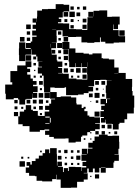

<svg xmlns="http://www.w3.org/2000/svg" viewBox="-20 -740 676 924"><path d="M172 -106H122V-133H89V-142H68V-180H75V-203H96V-212H104V-234H130V-212H138V-206H162V-183H169V-182H195V-203H217V-241H226V-262H245V-265H221V-296H192V-324H190V-358V-376H182V-386H162V-416H182V-419H165V-443H184V-444H160V-468H154V-454H140V-468H154V-477H133V-502H131V-477H103V-505H128V-509H105V-533H128V-540H135V-563H156V-569H135V-593H153V-601H137V-621H153V-631H137V-651H157V-635H158V-660H159V-689H182V-696H211V-697H248V-720H286V-717H313V-685H286V-682H308V-660H286V-682H282V-656H263V-649H275V-633H259V-645V-628H284V-627H313V-600H346V-599H375V-596H400V-628H401V-657H427V-659H405V-683H429V-661H430V-688H458V-690H496V-659H518V-660H556V-622H524V-598V-595H551V-567H553V-566H582V-536H553V-535H527V-531H487V-539H465V-560H461V-537H434V-534H400V-536H372V-563H346V-562H308V-540H286V-562H308V-565H281V-594H252V-567H253V-535H229V-534H250V-508H227V-483H228V-500H246V-482H229V-477H253V-450H256V-444H280V-418H260V-413H279V-389H260V-387H283V-385H311V-362H318H348V-358H374V-357H400V-383H399V-417H373V-436H371V-417H343V-436H341V-417H313V-444H310V-478H311V-504H280V-538H314V-507H343V-486H382V-482H408V-478H425V-483H469V-460H476V-458H504V-454H530V-415H551V-389H585V-360H616V-322H615V-302H618V-280H626V-222H624V-194H592V-166H579V-149H555V-165V-143H551V-117H523V-143H519V-144H490V-164H488V-150H466V-172H480V-177H463V-205H480V-211H467V-231H484V-238H464V-264H490V-244H495V-263H510V-265H491V-293H489V-329H494V-354H517V-355H491V-356H463V-355H434V-354H433V-325H406V-292H383V-285H356V-282H298V-320H291V-317H243V-319H222V-297H253V-273H272V-276H322V-271H347V-243H349V-237H373V-220H382V-226H392V-216H386V-205H401V-184H410V-178H434V-175H461V-147H438V-144H460V-118H438V-110H414V-104H400V-88H376V-82H370V-58H344V-54H310V-74H295V-73H239V-81H217V-91H197V-111H217V-117H194V-114H172ZM335 -693H319V-709H335ZM395 -693H379V-709H395ZM363 -695H351V-707H363ZM340 -658H314V-684H340ZM366 -662H348V-680H366ZM396 -632H378V-650H396ZM304 -634H290V-648H304ZM334 -634H320V-648H334ZM360 -638H354V-644H360ZM548 -600H526V-622H548ZM128 -600H106V-622H128ZM397 -601H377V-621H397ZM335 -603H319V-619H335ZM231 -596H250V-597H231ZM580 -568H554V-594H580ZM125 -573H109V-589H125ZM275 -573H259V-589H275ZM375 -566H400H375ZM98 -540H76V-562H98ZM125 -543H109V-559H125ZM273 -545H261V-557H273ZM102 -446H72V-475H71V-507H72V-536H102V-507H103V-475H102ZM279 -509H255V-533H279ZM224 -511V-529H223V-511ZM309 -479H285V-503H309ZM274 -484H260V-498H274ZM130 -448H104V-474H130ZM307 -451H287V-471H307ZM273 -455H261V-467H273ZM101 -237H73V-261H67V-268H46V-262H8V-289H5V-333H39V-344H30V-398H63V-425H103V-445H131V-417H111V-409H125V-393H111V-381H127V-362H138V-350H156V-332H139V-325H161V-297H139V-293H159V-269H135V-289H134V-264H107V-261H101ZM402 -419V-440H401V-419ZM153 -425H141V-437H153ZM303 -425H291V-437H303ZM398 -390H376V-412H398ZM368 -390H346V-412H368ZM307 -391H287V-411H307ZM335 -393H319V-409H335ZM150 -398H144V-404H150ZM530 -386H549V-387H530ZM397 -361H377V-381H397ZM332 -366H322V-376H332ZM152 -366H142V-376H152ZM362 -366H352V-376H362ZM182 -366H172V-376H182ZM456 -332H438V-350H456ZM186 -332H168V-350H186ZM486 -332H468V-350H486ZM428 -300H406V-322H428ZM453 -305H441V-317H453ZM182 -306H172V-316H182ZM479 -309H475V-313H479ZM220 -268H194V-294H220ZM459 -269H435V-293H459ZM188 -270H166V-292H188ZM426 -272H408V-290H426ZM483 -275H471V-287H483ZM187 -241H167V-261H187ZM156 -242H138V-260H156ZM126 -242H108V-260H126ZM65 -243H49V-259H65ZM453 -245H441V-257H453ZM213 -245H201V-257H213ZM419 -249H415V-253H419ZM217 -211H197V-231H217ZM186 -212H168V-230H186ZM64 -214H50V-228H64ZM153 -215H141V-227H153ZM92 -216H82V-226H92ZM459 -179H435V-203H459ZM67 -181H47V-201H67ZM182 -186H172V-196H182ZM198 -174H219V-179H198ZM224 -150V-173H220V-150ZM198 -145H218V-148H198ZM517 -121H497V-141H517ZM485 -123H469V-139H485ZM485 -93H469V-109H485ZM455 -93H439V-109H455ZM544 -94H530V-108H544ZM511 -97H503V-105H511ZM420 -98H414V-104H420ZM231 133H183V130H156V108H148V106H120V92H104V66H120V58H108V40H126V52H133V35H151V23H167V9H185V-3H197V-21H217V-3H221V-27H253V2H254V32V57H256V38H278V60H259V63H283V88H287V69H307V83H311V63H343V64H372V83H374V66H395V59H377V39H395V34H372V4H397V2H374V-24H400V-1H403V-25H425V-29H405V-53H426V-62H435V-83H456V-92H498V-86H521V-87H553V-58H554V-24H550V2H531V4H552V34H530V42H526V68H489V91H465V68H458V90H436V71H427V89H407V71H400V92H383V94H402V124H383V135H353H351V163H322V164H272V124H252V101H250V122H231ZM391 -67H383V-75H391ZM420 -68H414V-74H420ZM305 -3H289V-19H305ZM363 -5H351V-17H363ZM333 -5H321V-17H333ZM273 -5H261V-17H273ZM181 -7H173V-15H181ZM367 29H347V9H367ZM276 28H258V10H276ZM333 25H321V13H333ZM92 24H82V14H92ZM301 23H293V15H301ZM121 23H113V15H121ZM100 62H74V36H100ZM303 55H291V43H303ZM332 54H322V44H332ZM362 54H352V44H362ZM466 67H488V65H466ZM457 119H437V99H457ZM420 112H414V106H420Z"/></svg>

Font: Rubik Storm
Style: Regular
Weight: 400
Designer: Hubert and Fischer, NaN
Foundry: Hubert and Fischer, NaN
Version: Version 2.201